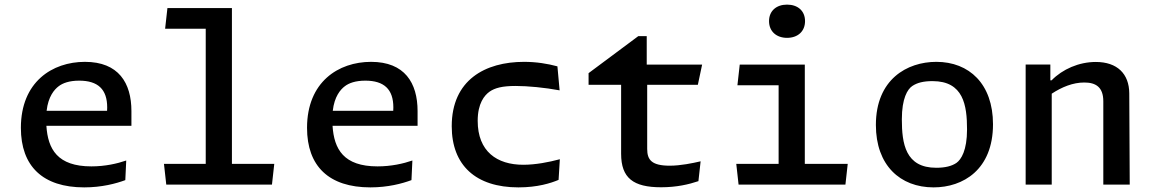

<svg xmlns="http://www.w3.org/2000/svg" viewBox="-20 -800 5000 832"><path d="M234.5 -426.5C251.5 -439.5 279.5 -450.5 323 -450.5C404.5 -450.5 444.5 -413 444.5 -334.5C444.5 -329.5 444.5 -324.5 444 -320H182C189 -381.5 215 -412 234.5 -426.5ZM70.5 -246C70.5 -79.5 165.5 12 345 12C421 12 482.5 -4.5 523 -19.5L527 -104.5C488 -91 435.5 -79 376 -79C229 -79 187.5 -153.5 181 -255H549.5V-318.5C549.5 -441 493.5 -532 348 -532C206.5 -532 70.5 -445 70.5 -246Z M700.5 0H1158.5L1168.5 -90H985V-765H705.5L695.5 -675.5H871.5V-90H690.5Z M1474.5 -426.5C1491.5 -439.5 1519.5 -450.5 1563 -450.5C1644.5 -450.5 1684.5 -413 1684.5 -334.5C1684.5 -329.5 1684.5 -324.5 1684 -320H1422C1429 -381.5 1455 -412 1474.5 -426.5ZM1310.5 -246C1310.5 -79.5 1405.5 12 1585 12C1661 12 1722.5 -4.5 1763 -19.5L1767 -104.5C1728 -91 1675.5 -79 1616 -79C1469 -79 1427.5 -153.5 1421 -255H1789.5V-318.5C1789.5 -441 1733.5 -532 1588 -532C1446.5 -532 1310.5 -445 1310.5 -246Z M2251 -532C2082.5 -532 1937.5 -453.5 1937.5 -253C1937.5 -84 2041.5 12 2226.5 12C2310 12 2367 -6.5 2400.5 -20.5L2406 -110C2357.5 -97 2300.5 -86 2247.5 -86C2133.5 -86 2050 -143.5 2050 -276.5C2050 -352.5 2079.5 -387 2101 -402.5C2124.5 -419 2156.5 -427.5 2214.5 -427.5C2267.5 -427.5 2340 -420.5 2405 -408.5L2395.5 -512.5C2353 -524 2304.5 -532 2251 -532Z M2530.5 -432.5H2671.5V-134C2671.5 -28.5 2724 11.5 2845 11.5C2912 11.5 2965 -1 3006.5 -15L3016 -101C2982 -93 2929 -82 2882.5 -82C2804 -82 2784.5 -107 2784.5 -154.5V-432.5H3004L3022.5 -520H2782.5V-643.5H2746L2530.5 -483Z M3185.5 -520 3175.5 -430.5H3354V-90H3170.5L3180.5 0H3643.5L3653.5 -90H3467.5V-520ZM3312.5 -708.5C3312.5 -664 3344.5 -636 3390.5 -636C3437 -636 3468.5 -664 3468.5 -708.5C3468.5 -753 3437 -780 3390.5 -780C3344.5 -780 3312.5 -753 3312.5 -708.5Z M4025.5 12C4153 12 4283 -64.5 4283 -261.5C4283 -436.5 4179.5 -532 4037.5 -532C3910.5 -532 3775.5 -456 3775.5 -258.5C3775.5 -84 3880.5 12 4025.5 12ZM3888 -283C3888 -374 3912.5 -413.5 3933.5 -427.5C3954.5 -441.5 3981.5 -448.5 4021 -448.5C4155 -448.5 4170.5 -344 4170.5 -239C4170.5 -148 4145 -108.5 4124.5 -94C4104.5 -80.5 4076.5 -73 4037 -73C3903.5 -73 3888 -177.5 3888 -283Z M4875.5 0 4873.5 -395.5C4873 -480 4821.5 -531.5 4728.5 -531.5C4655 -531.5 4584 -500 4537 -452H4531.5V-520.5H4424.5V0H4537.5V-394C4581.5 -423 4629.5 -442.5 4678.5 -442.5C4729 -442.5 4761 -422 4761 -361V0Z"/></svg>

Font: Monaspace Argon Medium
Style: Regular
Weight: 500
Designer: Riley Cran & the Lettermatic Team
Foundry: Lettermatic
Version: Version 1.000 (Monaspace Argon)